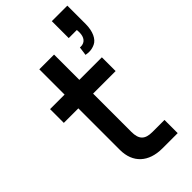

<svg xmlns="http://www.w3.org/2000/svg" viewBox="-263 -907 967 967"><g transform="rotate(-45 220.0 -423.5)"><path d="M329.5 -607C338 -605.5 346 -604.5 353.5 -604.5C367 -604.5 381 -607.5 394.5 -614C421.5 -626.5 440 -664 440 -716.5V-847H329.5V-726.5H387C387.5 -722 388 -717 388 -712.5V-709C388 -674.5 372 -653 342 -653C340 -653 338 -653 336 -653.5ZM10 -442H113.5V-146C113.5 -54.5 172 0 270 0H379V-94H293C240 -94 218.5 -116 218.5 -169.5V-442H379V-540H218.5V-720H113.5V-540H10Z"/></g></svg>

Font: Vela Sans SemBd
Style: Regular
Weight: 600
Designer: Principal design: Mikhail Sharanda - project Manrope.
Design modification: Ravid Balaliev
Foundry: Mikhail Sharanda
Version: Version 1.001